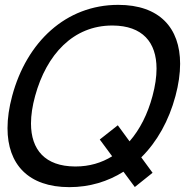

<svg xmlns="http://www.w3.org/2000/svg" viewBox="-20 -755 772 790"><path d="M702 -360C714.8 -407.6 721.1 -452.1 721.1 -492.5C721.1 -640.6 635.8 -735 466.5 -735C251 -735 89.5 -582 30 -360C17.2 -312.4 10.9 -267.9 10.9 -227.5C10.9 -79.4 96.2 15 265.5 15C348.5 15 423.7 -8 488 -48.5L534.7 14.5L607.8 -44L561.3 -107.5C626.6 -172 674.8 -258.5 702 -360ZM288.3 -70C165.9 -70.8 107.5 -138.5 107.5 -247C107.5 -280.9 113.2 -318.9 124.5 -360C171.5 -531.8 282 -650 441.7 -650C442.4 -650 443 -650 443.7 -650C566.3 -649.2 624.1 -581.3 624.1 -472.5C624.1 -438.7 618.5 -400.9 607.5 -360C587.7 -286 555.5 -222 513 -173.5L464.7 -239.5L390.5 -181L441.5 -112C397.9 -84.9 347.3 -70 291.1 -70C290.1 -70 289.2 -70 288.3 -70Z"/></svg>

Font: Manrope
Style: MediumItalic
Weight: 500
Italic angle: -15°
Designer: Mikhail Sharanda
Foundry: Mikhail Sharanda
Version: Version 4.502;hotconv 1.0.109;makeotfexe 2.5.65596